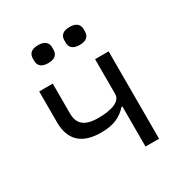

<svg xmlns="http://www.w3.org/2000/svg" viewBox="-168 -853 936 982"><g transform="rotate(-30 300.0 -362.0)"><path d="M410 0H490V-516H410V-310C410 -267 355 -247 275 -247C194 -247 160 -277 160 -341V-516H80V-334C80 -227 139 -175 251 -175C324 -175 368 -196 405 -237H410ZM193 -618C234 -618 250 -637 250 -664V-678C250 -705 234 -724 193 -724C152 -724 136 -705 136 -678V-664C136 -637 152 -618 193 -618ZM379 -618C420 -618 436 -637 436 -664V-678C436 -705 420 -724 379 -724C338 -724 322 -705 322 -678V-664C322 -637 338 -618 379 -618Z"/></g></svg>

Font: IBM Mono
Style: Regular
Weight: 400
Monospace: yes
Designer: Mike Abbink, Paul van der Laan, Pieter van Rosmalen
Foundry: Bold Monday
Version: Version 2.3